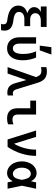

<svg xmlns="http://www.w3.org/2000/svg" viewBox="1303 -2173 994 3640"><g transform="rotate(90 1800.0 -353.0)"><path d="M103 -630H491V-740H103ZM86 -203Q86 -120 148 -68Q210 -16 328 1L364 6Q405 11 423 28.5Q441 46 441 77Q441 88 439 99.5Q437 111 432 124H551Q556 109 558.5 93.5Q561 78 561 61Q561 -12 517.5 -53Q474 -94 383 -107L347 -112Q275 -122 240.5 -147.5Q206 -173 206 -216Q206 -239 215.5 -258Q225 -277 242.5 -290.5Q260 -304 285 -311Q310 -318 340 -318H475V-428H348Q322 -428 300 -435Q278 -442 262.5 -455Q247 -468 238.5 -485.5Q230 -503 230 -525Q230 -549 240 -568Q250 -587 268.5 -601Q287 -615 313.5 -622.5Q340 -630 372 -630V-661Q313 -661 265.5 -650Q218 -639 184.5 -618.5Q151 -598 133 -569Q115 -540 115 -504Q115 -459 143.5 -426.5Q172 -394 226 -376V-372Q158 -353 122 -309.5Q86 -266 86 -203Z M1071 -540H953Q977 -488 990 -425.5Q1003 -363 1003 -295Q1003 -199 976.5 -149.5Q950 -100 899 -100Q856.6 -100 831.8 -132.5Q807 -165 807 -220V-540H687V-220Q687 -167.3 702 -124.7Q717 -82 744.6 -52Q772.3 -22 810.8 -6Q849.3 10 895.9 10Q949 10 991.2 -10.5Q1033.5 -31 1062.8 -69.5Q1092 -108 1107.5 -163.5Q1123 -219 1123 -288Q1123 -351 1110 -416Q1097 -481 1071 -540ZM1014 -830H874L845 -610H935Z M1252 0H1374L1495 -350H1499L1558 -141Q1579 -66 1622 -30.5Q1665 5 1736 5Q1750 5 1763 3.5Q1776 2 1790 -3V-106Q1782 -102 1772.5 -100.5Q1763 -99 1753 -99Q1721 -99 1702 -115.5Q1683 -132 1672 -170L1549 -572Q1520 -665 1469 -705Q1418 -745 1334 -745Q1314 -745 1294.5 -742.5Q1275 -740 1253 -735V-632Q1270 -637 1285.5 -639Q1301 -641 1318 -641Q1366 -641 1393 -619.5Q1420 -598 1440 -543L1464 -477L1454 -574Z M2152 -193Q2152 -142 2176 -117Q2200 -92 2250 -92Q2271 -92 2293 -96.5Q2315 -101 2337 -111V-11Q2314 0 2286 5Q2258 10 2227 10Q2130 10 2081 -41.5Q2032 -93 2032 -193V-430H1887V-540H2152Z M2624 0H2765Q2849 -125 2892 -262.5Q2935 -400 2935 -540H2817Q2817 -432 2789.5 -327.5Q2762 -223 2708 -125H2704L2575 -540H2454Z M3397 -305V-235L3379 -320Q3366 -380 3339.6 -410Q3313.1 -440 3275 -440Q3249.9 -440 3228.4 -427Q3207 -414 3191.5 -391.5Q3176 -369 3167.5 -337.8Q3159 -306.6 3159 -269.8Q3159 -233 3167.5 -202Q3176 -171 3191.5 -148.3Q3207 -125.7 3228.5 -112.8Q3249.9 -100 3275 -100Q3313.1 -100 3339.6 -130Q3366 -160 3379 -220ZM3451 -210Q3428 -98 3380.5 -44Q3333 10 3260 10Q3212.5 10 3172.3 -11.5Q3132 -33 3102.4 -70.3Q3072.8 -107.7 3055.9 -159Q3039 -210.3 3039 -270Q3039 -330 3056 -381.5Q3073 -433 3103 -470.5Q3133 -508 3173.3 -529Q3213.5 -550 3261 -550Q3334 -550 3381 -496Q3428 -442 3451 -330L3463 -270ZM3403 -447H3417L3437 -540H3558L3501 -270L3558 0H3437L3417 -93H3403L3422 -270Z"/></g></svg>

Font: CommitMonoV142 ExtLt
Style: Regular
Weight: 200
Monospace: yes
Designer: Eigil Nikolajsen
Foundry: Eigil Nikolajsen
Version: Version 1.142